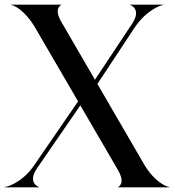

<svg xmlns="http://www.w3.org/2000/svg" viewBox="-28 -800 748 820"><path d="M475.5 0H695V-1.5C686 -1.5 633 -20 586 -100.5L388 -441.5L545.5 -680C597 -757.5 659 -778.5 669.5 -778.5V-780H527V-779C529 -779 578 -762 536.5 -699L377.5 -459.5L234 -706.5C199.5 -765.5 233.5 -779 234 -779V-780H20V-778.5C28.5 -778.5 77 -760 123.5 -679.5L305.5 -367L116 -91.5C67.5 -21 3 -1.5 -7.5 -1.5V0H139V-1C137.5 -1 87.5 -19 130 -81L315 -350L476 -73.5C510 -14.5 476.5 -1 475.5 -1Z"/></svg>

Font: Beautique Display Thin
Style: Bold
Weight: 500
Designer: Nhat-Quang Ngo
Version: Version 1.100;Glyphs 3.2.3 (3260)